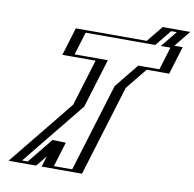

<svg xmlns="http://www.w3.org/2000/svg" viewBox="-96 -1017 1128 1115"><g transform="rotate(10 468.0 -460.0)"><path d="M252.8 -660 303.2 -825H720.4L797.5 -920H912.3L835.2 -825H883.2L832.8 -660H701.3L597.8 -532.4L435 0H247L296.1 -160.7L165.8 0H51L365.5 -387.6L448.8 -660ZM272.4 -675 313.6 -810H725.1L802.2 -905H883.3L806.2 -810H863.6L822.4 -675H696.7L583.9 -536L424.6 -15H266.6L330.4 -223.6L161.1 -15H80L379.4 -384L468.4 -675ZM272.4 -675H468.4L379.4 -384L80 -15H161.1L330.4 -223.6L266.6 -15H424.6L583.9 -536L696.7 -675H822.4L863.6 -810H806.2L883.3 -905H802.2L725.1 -810H313.6ZM252.8 -660H448.8L365.5 -387.6L51 0H165.8L296.1 -160.7L247 0H435L597.8 -532.4L701.3 -660H832.8L883.2 -825H835.2L912.3 -920H797.5L720.4 -825H303.2ZM297.4 -675 338.6 -810H749L826.1 -905H859.4L782.3 -810H838.6L797.4 -675H672.8L558.2 -533.8L399.6 -15H291.6L336.1 -160.7L257.7 -163.5L137.2 -15H103.9L405.1 -386.2L493.4 -675ZM227.8 -660H423.8L339.8 -385.4L27.1 0H189.7L241.6 -64L222 0H460L623.4 -534.6L725.2 -660H857.8L908.2 -825H859.1L936.2 -920H773.6L696.5 -825H278.2Z"/></g></svg>

Font: Hussar Outliner
Style: Obl
Weight: 700
Foundry: Cannot Into Space Fonts
Version: Version 0.92